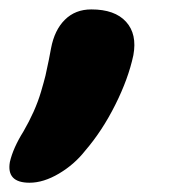

<svg xmlns="http://www.w3.org/2000/svg" viewBox="-69 -191 393 410"><path d="M-5.9 199.2Q-55.7 199.2 -47.9 154.8Q-41 125 -19 89.8Q-6.8 68.8 2.7 47.6Q12.2 26.4 18.6 4.9Q24.9 -16.6 28.1 -29.5Q31.2 -42.5 35.4 -63.7Q39.6 -85 40 -87.9Q47.4 -127 69.6 -148.9Q91.8 -170.9 126 -170.9Q176.3 -170.9 200.2 -144.5Q224.1 -118.2 215.8 -73.2Q205.1 -22.9 177.2 32.7Q149.4 88.4 112.8 130.9Q89.8 160.2 56.9 179.7Q23.9 199.2 -5.9 199.2Z"/></svg>

Font: Shantell Sans Irregular Bouncy
Style: Bold Italic
Weight: 700
Italic angle: -11.31°
Designer: Stephen Nixon, Anya Danilova, Shantell Martin
Foundry: Arrow Type
Version: Version 1.006;[9816181b4]